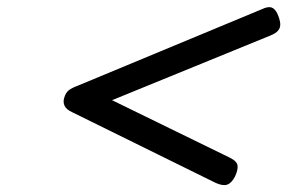

<svg xmlns="http://www.w3.org/2000/svg" viewBox="-20 -725 823 550"><path d="M598 -201 188 -403Q170 -411 165 -422Q160 -433 164 -445Q168 -459 176.5 -466Q185 -473 204 -480L731 -699Q748 -707 758 -703.5Q768 -700 775 -685Q786 -660 781.5 -646Q777 -632 754 -623L301 -438L639 -273Q659 -263 660.5 -250.5Q662 -238 653 -219Q643 -200 630.5 -196Q618 -192 598 -201Z"/></svg>

Font: Playwrite RO
Style: Regular
Weight: 400
Designer: Veronika Burian, José Scaglione
Foundry: TypeTogether
Version: Version 1.002